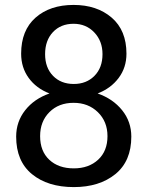

<svg xmlns="http://www.w3.org/2000/svg" viewBox="-20 -741 592 771"><path d="M487.8 -525.4Q487.8 -469.7 456.5 -428Q425.3 -386.2 372.1 -365.7Q433.6 -344.2 470.5 -298.3Q507.3 -252.4 507.3 -192.4Q507.3 -93.8 443.1 -41.7Q378.9 10.3 276.4 10.3Q171.9 10.3 108.4 -41.7Q44.9 -93.8 44.9 -192.4Q44.9 -252.4 81.1 -298.3Q117.2 -344.2 178.7 -365.7Q125.5 -386.2 95.2 -428Q64.9 -469.7 64.9 -525.4Q64.9 -619.1 122.8 -670.2Q180.7 -721.2 275.4 -721.2Q369.1 -721.2 428.5 -670.2Q487.8 -619.1 487.8 -525.4ZM411.6 -194.3Q411.6 -252.9 373 -290.5Q334.5 -328.1 275.4 -328.1Q215.8 -328.1 178.5 -290.8Q141.1 -253.4 141.1 -194.3Q141.1 -133.8 178 -99.4Q214.8 -64.9 276.4 -64.9Q336.4 -64.9 374 -99.6Q411.6 -134.3 411.6 -194.3ZM391.6 -523.4Q391.6 -576.2 358.6 -610.8Q325.7 -645.5 275.4 -645.5Q224.1 -645.5 192.6 -612.1Q161.1 -578.6 161.1 -523.4Q161.1 -469.2 192.9 -436.5Q224.6 -403.8 276.4 -403.8Q327.1 -403.8 359.4 -436.5Q391.6 -469.2 391.6 -523.4Z"/></svg>

Font: TypoPRO Roboto Slab
Style: Regular
Weight: 400
Designer: Google
Version: Version 1.100263; 2013; ttfautohint (v0.94.20-1c74) -l 8 -r 